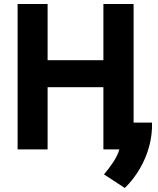

<svg xmlns="http://www.w3.org/2000/svg" viewBox="-20 -730 788 960"><path d="M497 -429H218V-710H68V17H218V-294H497V17H577Q567 50 545 82.5Q523 115 500 142L604 210Q647 168 678.5 114.5Q710 61 726 1.5Q742 -58 740 -117H648V-710H497Z"/></svg>

Font: Repo Bold
Style: Bold
Weight: 700
Designer: Stefan Peev
Foundry: Context Ltd
Version: Version 1.502